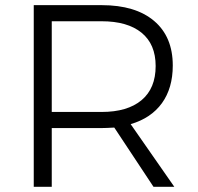

<svg xmlns="http://www.w3.org/2000/svg" viewBox="-20 -719 763 739"><path d="M650.9 0H570.8L419.9 -228Q387.7 -226.1 371.1 -226.1H179.2V0H109.9V-699.2H371.1Q501.5 -699.2 573.2 -638.4Q645 -577.6 645 -466.8Q645 -379.9 603.3 -322Q561.5 -264.2 482.9 -241.2ZM179.2 -288.1H371.1Q470.7 -288.1 524.9 -333.5Q579.1 -378.9 579.1 -464.8Q579.1 -548.8 524.9 -593Q470.7 -637.2 371.1 -637.2H179.2Z"/></svg>

Font: Montserrat arm Light
Style: Regular
Weight: 300
Designer: Julieta Ulanovsky
Foundry: Julieta Ulanovsky
Version: Version 6.000;PS 006.000;hotconv 1.0.88;makeotf.lib2.5.64775